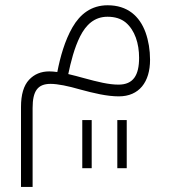

<svg xmlns="http://www.w3.org/2000/svg" viewBox="-20 -364 657 736"><path d="M295.4 280.8H331.5V96.2H295.4ZM429.7 280.8H465.8V96.2H429.7ZM392.6 -343.8C330.1 -343.8 287.1 -310.1 257.8 -259.3C228.5 -208.5 210.9 -146 199.7 -87.9C188.5 -89.4 178.2 -90.3 168.9 -90.3C137.2 -90.3 111.3 -79.6 91.3 -58.1C70.8 -36.1 60.5 -1.5 60.5 45.9V352.5H105V49.8C105 -15.1 124.5 -42.5 173.8 -42.5C201.2 -42.5 241.7 -34.2 287.1 -21C339.4 -6.8 390.1 5.4 435.5 5.4C513.2 5.4 555.2 -49.3 555.2 -134.8C555.2 -172.4 549.3 -207.5 538.1 -239.3C515.1 -302.7 468.3 -343.8 392.6 -343.8ZM392.1 -299.8C420.9 -299.8 443.8 -292.5 461.9 -277.8C497.1 -248 513.2 -197.3 513.2 -142.6C513.2 -75.7 491.2 -39.6 434.1 -39.6C396.5 -39.6 354 -50.3 301.8 -64.5C283.7 -69.8 259.8 -75.7 241.7 -80.1C251.5 -126.5 264.6 -179.7 287.1 -224.6C309.6 -269 341.8 -299.8 392.1 -299.8Z"/></svg>

Font: Estedad ExtraLight
Style: Regular
Weight: 200
Designer: Amin Abedi
Version: Version 7.3